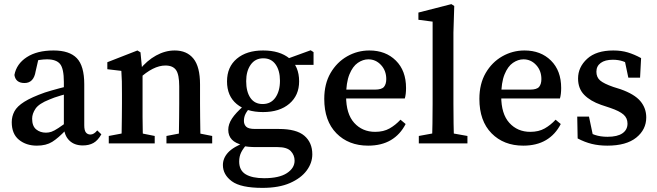

<svg xmlns="http://www.w3.org/2000/svg" viewBox="-20 -696 3188 932"><path d="M159 11Q107 11 72 -17.5Q37 -46 37 -103Q37 -131 50 -155.5Q63 -180 98 -202Q133 -224 198 -247Q226 -256 267 -267Q308 -278 342 -285V-250Q311 -243 275.5 -232.5Q240 -222 220 -213Q169 -193 152.5 -168.5Q136 -144 136 -120Q136 -84 155.5 -68Q175 -52 203 -52Q217 -52 230 -56.5Q243 -61 263.5 -74.5Q284 -88 320 -115L332 -66H301Q263 -26 233.5 -7.5Q204 11 159 11ZM382 10Q341 10 316.5 -14Q292 -38 290 -80V-298Q290 -363 271.5 -385.5Q253 -408 208 -408Q192 -408 171.5 -405Q151 -402 124 -393L170 -424L153 -350Q144 -293 99 -293Q56 -293 50 -332Q60 -386 110 -418.5Q160 -451 240 -451Q317 -451 353 -413.5Q389 -376 389 -287V-88Q389 -63 397 -53Q405 -43 419 -43Q436 -43 452 -63L472 -44Q455 -14 433.5 -2Q412 10 382 10Z M847 0Q848 -21 848.5 -55Q849 -89 849.5 -126.5Q850 -164 850 -193V-277Q850 -334 834.5 -356Q819 -378 783 -378Q724 -378 654 -313L645 -357H657Q693 -402 737.5 -426.5Q782 -451 828 -451Q887 -451 919 -411.5Q951 -372 951 -286V-193Q951 -164 951.5 -126.5Q952 -89 952.5 -55Q953 -21 954 0ZM508 0V-36L603 -54H641L731 -36V0ZM569 0Q570 -21 570.5 -55.5Q571 -90 571.5 -127.5Q572 -165 572 -193V-240Q572 -278 571.5 -301Q571 -324 569 -352L501 -360V-394L647 -451L662 -442L672 -337V-193Q672 -165 672 -127.5Q672 -90 673 -55.5Q674 -21 675 0ZM788 0V-36L882 -54H919L1010 -36V0Z M1254 216Q1149 216 1105.5 184Q1062 152 1062 105Q1062 72 1087 44.5Q1112 17 1176 -8L1184 -2Q1161 23 1151 43Q1141 63 1141 88Q1141 131 1172.5 150Q1204 169 1262 169Q1335 169 1372.5 144.5Q1410 120 1410 84Q1410 57 1391.5 37.5Q1373 18 1327 18H1223Q1204 18 1187.5 16.5Q1171 15 1158 12V8Q1088 -8 1088 -66Q1088 -93 1106 -120.5Q1124 -148 1164 -183V-193L1197 -178Q1180 -159 1172 -143.5Q1164 -128 1164 -109Q1164 -92 1175 -81Q1186 -70 1218 -70H1334Q1419 -70 1457.5 -37Q1496 -4 1496 53Q1496 95 1468.5 132Q1441 169 1387.5 192.5Q1334 216 1254 216ZM1257 -152Q1176 -152 1129 -191Q1082 -230 1082 -301Q1082 -371 1129.5 -411Q1177 -451 1257 -451Q1338 -451 1385 -412.5Q1432 -374 1432 -301Q1432 -233 1384.5 -192.5Q1337 -152 1257 -152ZM1255 -191Q1295 -191 1317 -222.5Q1339 -254 1339 -304Q1339 -353 1318 -383Q1297 -413 1258 -413Q1219 -413 1197 -382Q1175 -351 1175 -302Q1175 -251 1195.5 -221Q1216 -191 1255 -191ZM1362 -381V-408H1367L1488 -452L1502 -443V-381Z M1767 11Q1672 11 1613 -49Q1554 -109 1554 -216Q1554 -289 1584.5 -341.5Q1615 -394 1665 -422.5Q1715 -451 1773 -451Q1852 -451 1901.5 -402Q1951 -353 1951 -269Q1951 -254 1949.5 -241Q1948 -228 1945 -218H1598V-261H1800Q1833 -261 1844 -274.5Q1855 -288 1855 -312Q1855 -353 1829.5 -380.5Q1804 -408 1768 -408Q1742 -408 1717 -391Q1692 -374 1676 -334.5Q1660 -295 1660 -229Q1660 -143 1699.5 -99.5Q1739 -56 1801 -56Q1842 -56 1871 -72.5Q1900 -89 1924 -115L1949 -94Q1923 -43 1877.5 -16Q1832 11 1767 11Z M2013 0V-36L2111 -54H2148L2249 -36V0ZM2077 0Q2080 -96 2080 -193V-591L2011 -600V-635L2171 -676L2185 -667L2181 -538V-193Q2181 -96 2184 0Z M2520 11Q2425 11 2366 -49Q2307 -109 2307 -216Q2307 -289 2337.5 -341.5Q2368 -394 2418 -422.5Q2468 -451 2526 -451Q2605 -451 2654.5 -402Q2704 -353 2704 -269Q2704 -254 2702.5 -241Q2701 -228 2698 -218H2351V-261H2553Q2586 -261 2597 -274.5Q2608 -288 2608 -312Q2608 -353 2582.5 -380.5Q2557 -408 2521 -408Q2495 -408 2470 -391Q2445 -374 2429 -334.5Q2413 -295 2413 -229Q2413 -143 2452.5 -99.5Q2492 -56 2554 -56Q2595 -56 2624 -72.5Q2653 -89 2677 -115L2702 -94Q2676 -43 2630.5 -16Q2585 11 2520 11Z M2928 11Q2887 11 2852.5 2.5Q2818 -6 2784 -24L2782 -130H2839L2863 -16L2815 -35V-69Q2841 -50 2868 -41Q2895 -32 2929 -32Q2977 -32 3001.5 -49Q3026 -66 3026 -96Q3026 -123 3006.5 -140Q2987 -157 2943 -172L2898 -187Q2846 -205 2816 -235.5Q2786 -266 2786 -315Q2786 -370 2830 -410.5Q2874 -451 2957 -451Q2996 -451 3027.5 -441.5Q3059 -432 3092 -414L3087 -319H3030L3009 -419L3049 -401V-374Q3026 -391 3004 -398.5Q2982 -406 2955 -406Q2917 -406 2896 -390.5Q2875 -375 2875 -348Q2875 -321 2893 -305.5Q2911 -290 2957 -274L2992 -263Q3060 -239 3088.5 -205Q3117 -171 3117 -126Q3117 -67 3068.5 -28Q3020 11 2928 11Z"/></svg>

Font: Lisu Bosa SemiBold
Style: Regular
Weight: 600
Designer: David Morse, Annie Olsen, Victor Gaultney, Frank Grießhammer (Latin)
Foundry: SIL International
Version: Version 2.000